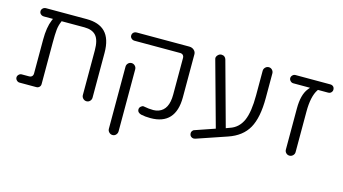

<svg xmlns="http://www.w3.org/2000/svg" viewBox="-83 -877 2432 1362"><g transform="rotate(15 1133.0 -196.0)"><path d="M411.1 -567.4H113.3Q98.6 -567.4 89.4 -558.1Q80.1 -548.8 80.1 -537.1Q80.1 -519.5 96.7 -510.7Q103.5 -506.8 113.3 -506.8H179.7L173.8 -493.2Q150.4 -437.5 150.4 -346.7V-98.6Q150.4 -85 142.6 -77.1Q134.8 -69.3 121.1 -69.3H67.4Q55.7 -69.3 46.4 -60.1Q37.1 -50.8 37.1 -39.1Q37.1 -27.3 46.4 -18.1Q55.7 -8.8 67.4 -8.8H190.4Q204.1 -8.8 212.9 -17.6Q221.7 -26.4 221.7 -39.1V-342.8Q221.7 -405.3 225.1 -438.5Q228.5 -471.7 241.2 -501L243.2 -506.8H411.1Q468.8 -506.8 496.6 -475.1Q524.4 -443.4 524.4 -368.2V-40Q524.4 -25.4 535.2 -14.6Q545.9 -3.9 560.5 -3.9Q575.2 -3.9 585.4 -14.6Q595.7 -25.4 595.7 -40V-368.2Q595.7 -472.7 546.9 -521.5Q501 -567.4 411.1 -567.4Z M1213.9 -208V-524.4Q1213.9 -542 1199.7 -554.7Q1185.5 -567.4 1164.1 -567.4H779.3Q760.7 -567.4 751 -553.7Q746.1 -546.9 746.1 -536.1Q746.1 -524.4 755.9 -515.6Q765.6 -506.8 779.3 -506.8H1113.3Q1127 -506.8 1134.8 -499Q1142.6 -491.2 1142.6 -477.5V-208Q1142.6 -98.6 1073.2 -73.2Q1053.7 -66.4 1034.2 -66.4Q1000 -66.4 966.8 -73.2Q963.9 -74.2 960.9 -74.2Q950.2 -74.2 940.4 -64.5Q931.6 -55.7 931.6 -43.9Q931.6 -31.2 939.9 -23.4Q948.2 -15.6 960 -12.7Q990.2 -5.9 1029.3 -5.9Q1121.1 -5.9 1167.5 -56.6Q1213.9 -107.4 1213.9 -208ZM800.8 179.7Q819.3 179.7 830.1 163.1Q835.9 154.3 835.9 143.6V-312.5Q835.9 -327.1 825.2 -337.9Q814.5 -348.6 799.8 -348.6Q785.2 -348.6 774.9 -337.9Q764.6 -327.1 764.6 -312.5V143.6Q764.6 158.2 775.4 168.9Q786.1 179.7 800.8 179.7Z M1711.9 -536.1V-355.5Q1711.9 -235.4 1684.6 -171.9Q1655.3 -105.5 1590.8 -85L1564.5 -75.2L1435.5 -544.9Q1432.6 -556.6 1423.3 -564Q1414.1 -571.3 1400.4 -571.3Q1386.7 -571.3 1375.5 -560.1Q1364.3 -548.8 1364.3 -536.1L1366.2 -527.3L1497.1 -53.7Q1351.6 -3.9 1349.6 -2.9Q1347.7 -2 1345.7 -1Q1341.8 2 1338.9 5.9Q1333 13.7 1333 21.5Q1333 29.3 1335 35.2Q1336.9 43 1345.2 48.8Q1353.5 54.7 1363.3 54.7Q1369.1 54.7 1375 52.7L1595.7 -22.5Q1696.3 -56.6 1739.7 -133.8Q1783.2 -210.9 1783.2 -355.5V-536.1Q1783.2 -550.8 1772.9 -561.5Q1762.7 -572.3 1748 -572.3Q1733.4 -572.3 1722.7 -561.5Q1711.9 -550.8 1711.9 -536.1Z M2200.2 -567.4H1944.3Q1932.6 -567.4 1923.3 -558.1Q1914.1 -548.8 1914.1 -537.1Q1914.1 -525.4 1923.3 -516.1Q1932.6 -506.8 1944.3 -506.8H2067.4L2054.7 -491.2Q2015.6 -442.4 2015.6 -340.8V-39.1Q2015.6 -24.4 2025.9 -14.2Q2036.1 -3.9 2050.8 -3.9Q2065.4 -3.9 2076.2 -14.6Q2086.9 -25.4 2086.9 -39.1V-336.9Q2086.9 -449.2 2123 -502.9L2126 -506.8H2200.2Q2217.8 -506.8 2226.6 -520.5Q2231.4 -527.3 2231.4 -535.2Q2231.4 -550.8 2222.7 -559.1Q2213.9 -567.4 2200.2 -567.4Z"/></g></svg>

Font: FakePearl
Style: ExtraLight
Weight: 300
Version: Version 1.2